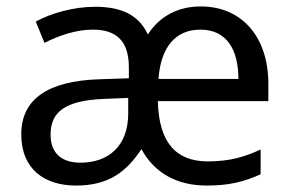

<svg xmlns="http://www.w3.org/2000/svg" viewBox="-20 -566 904 596"><path d="M603 -546C531 -546 474 -514 439 -459C411 -519 358 -545 275 -545C209 -545 138 -525 91 -499L118 -433C162 -455 215 -474 268 -474C336 -474 380 -444 380 -357V-323L290 -320C125 -315 46 -256 46 -149C46 -40 119 10 216 10C319 10 373 -34 419 -103C460 -28 530 10 622 10C689 10 736 -1 789 -25V-102C738 -78 691 -65 625 -65C526 -65 473 -124 470 -252H813V-306C813 -449 733 -546 603 -546ZM602 -474C683 -474 720 -413 720 -321H472C479 -420 525 -474 602 -474ZM303 -259 378 -262V-214C378 -110 314 -61 230 -61C174 -61 137 -88 137 -148C137 -216 178 -254 303 -259Z"/></svg>

Font: Noto Sans Nandinagari
Style: Regular
Weight: 400
Designer: Ek Type
Foundry: Ek Type
Version: Version 1.002